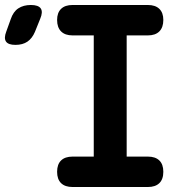

<svg xmlns="http://www.w3.org/2000/svg" viewBox="-142 -750 762 770"><path d="M-2 -622Q-13 -596 -32 -583Q-51 -570 -80 -570Q-109 -570 -118 -583.5Q-127 -597 -117 -623L-99 -673Q-89 -703 -68.5 -716.5Q-48 -730 -18 -730Q12 -730 21.5 -716Q31 -702 19 -674ZM366 -122H451Q481 -122 497 -106.5Q513 -91 513 -61Q513 -31 497 -15.5Q481 0 451 0H149Q119 0 103 -15.5Q87 -31 87 -61Q87 -91 103 -106.5Q119 -122 149 -122H234V-608H149Q119 -608 103 -624Q87 -640 87 -670Q87 -699 103 -714.5Q119 -730 149 -730H451Q481 -730 497 -714.5Q513 -699 513 -670Q513 -640 497 -624Q481 -608 451 -608H366Z"/></svg>

Font: Maple Mono
Style: Bold
Weight: 700
Monospace: yes
Designer: subframe7536
Version: Version 7.200